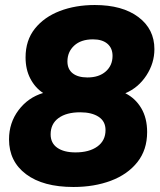

<svg xmlns="http://www.w3.org/2000/svg" viewBox="-20 -735 640 766"><path d="M273 11Q152 11 84 -40Q16 -91 16 -179Q16 -245 54 -295.5Q92 -346 152 -364Q120 -385 101 -421.5Q82 -458 82 -506Q82 -574 119 -620.5Q156 -667 218.5 -691Q281 -715 358 -715Q468 -715 532 -667Q596 -619 596 -539Q596 -483 564 -434Q532 -385 480 -363Q520 -343 543.5 -303.5Q567 -264 567 -208Q567 -137 528 -88Q489 -39 422.5 -14Q356 11 273 11ZM329 -426Q375 -426 402 -450Q429 -474 429 -512Q429 -543 408.5 -560.5Q388 -578 351 -578Q303 -578 276 -553Q249 -528 249 -490Q249 -459 270 -442.5Q291 -426 329 -426ZM281 -127Q336 -127 368.5 -150.5Q401 -174 401 -216Q401 -251 373.5 -269Q346 -287 300 -287Q245 -287 213.5 -264Q182 -241 182 -199Q182 -164 208.5 -145.5Q235 -127 281 -127Z"/></svg>

Font: Nunito Sans Black
Style: Italic
Weight: 900
Italic angle: -9°
Designer: Vernon Adams
Foundry: Vernon Adams
Version: Version 3.006; ttfautohint (v1.8.3)